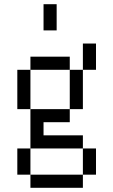

<svg xmlns="http://www.w3.org/2000/svg" viewBox="-20 -770 540 915"><path d="M125 62.5V125H375V62.5ZM125 62.5Q125 62.5 125 -62.5H62.5Q62.5 -62.5 62.5 62.5ZM375 62.5H437.5Q437.5 62.5 437.5 -62.5H375Q375 -62.5 375 62.5ZM125 -62.5H375V-125H187.5V-187.5H312.5V-250H125ZM125 -250V-437.5H62.5V-250ZM312.5 -250H375V-437.5H312.5ZM125 -437.5H312.5V-500H125ZM375 -437.5H437.5Q437.5 -437.5 437.5 -562.5H375Q375 -562.5 375 -437.5ZM187.5 -750Q187.5 -750 187.5 -625H250Q250 -625 250 -750Z"/></svg>

Font: BFUnifontExMono
Style: Regular
Weight: 500
Version: Version 15.0.06